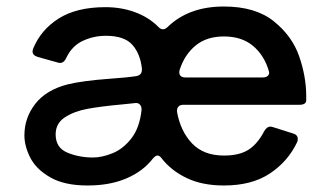

<svg xmlns="http://www.w3.org/2000/svg" viewBox="-20 -557 1003 590"><path d="M900 -235H544Q533 -235 528 -229Q523 -223 524 -213Q535 -153 570.5 -116Q606 -79 668 -79Q715 -79 743 -96.5Q771 -114 792 -154Q800 -168 811 -168Q814 -168 820 -166L880 -147Q895 -143 895 -130Q895 -123 893 -120Q865 -61 809.5 -24Q754 13 668 13Q602 13 554.5 -9.5Q507 -32 477 -70Q471 -79 464 -79Q458 -79 450 -70Q420 -31 369 -9Q318 13 249 13Q178 13 134.5 -12Q91 -37 73 -72.5Q55 -108 55 -141Q55 -195 88.5 -238Q122 -281 189 -298Q235 -309 317 -315Q373 -319 398 -323Q418 -326 416 -347Q411 -392 386.5 -419.5Q362 -447 305 -447Q268 -447 234.5 -431.5Q201 -416 183 -378Q174 -359 157 -365L96 -382Q80 -387 80 -399Q80 -402 82 -408Q106 -466 161 -500.5Q216 -535 304 -535Q353 -535 395 -519.5Q437 -504 466 -475Q473 -467 481 -467Q488 -467 495 -474Q560 -537 668 -537Q765 -537 821.5 -491.5Q878 -446 899.5 -383.5Q921 -321 921 -262V-249Q921 -235 900 -235ZM532 -342Q531 -339 531 -335Q531 -319 550 -319H787Q798 -319 803.5 -324.5Q809 -330 806 -339Q792 -387 757.5 -416Q723 -445 668 -445Q615 -445 581 -417Q547 -389 532 -342ZM415 -219V-221Q415 -231 409 -236.5Q403 -242 393 -240L354 -236Q289 -230 248.5 -222.5Q208 -215 179.5 -196.5Q151 -178 151 -144Q151 -103 187 -88Q223 -73 266 -73Q293 -73 325.5 -86Q358 -99 383.5 -131.5Q409 -164 415 -219Z"/></svg>

Font: Shippori Antique B1
Style: Regular
Weight: 400
Designer: FONTDASU
Foundry: FONTDASU / Google Inc. / but / Adobe
Version: Version 2.001